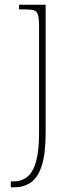

<svg xmlns="http://www.w3.org/2000/svg" viewBox="-20 -556 324 816"><path d="M26 240V215H37Q71 215 95.5 196Q120 177 133 131.5Q146 86 146 8V-442Q146 -477 141.5 -492.5Q137 -508 124.5 -512Q112 -516 86 -516H61V-536H174V8Q174 97 157.5 148Q141 199 111 219.5Q81 240 42 240Z"/></svg>

Font: Noto Serif Khmer Thin
Style: Regular
Weight: 250
Version: Version 2.003